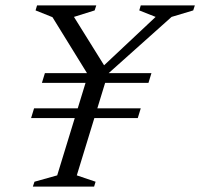

<svg xmlns="http://www.w3.org/2000/svg" viewBox="-20 -690 740 710"><path d="M174 -626.5 111.5 -651.5 117 -670H336L330 -651.5L253.5 -627.5L376.5 -430L351.5 -436L555.5 -627.5L495 -651.5L500.5 -670H700.5L694.5 -651.5L614.5 -627.5L379 -417L264 -41.5L333.5 -18L328 0H101.5L107.5 -18L191.5 -41.5L305.5 -413.5ZM500.5 -289.5 489.5 -253.5H95L106 -289.5ZM540 -419.5 529 -383.5H135L146 -419.5Z"/></svg>

Font: Newsreader Text
Style: Italic
Weight: 400
Italic angle: -17°
Designer: Hugues Gentile
Foundry: Production Type
Version: Version 1.001